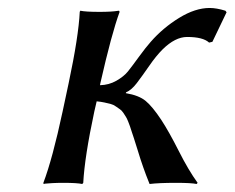

<svg xmlns="http://www.w3.org/2000/svg" viewBox="-20 -459 589 482"><path d="M152.3 -250Q177.2 -367.2 180.2 -429.2L181.6 -432.1Q194.8 -429.2 230 -429.2Q245.1 -429.2 257.3 -429.9Q269.5 -430.7 274.4 -431.6L278.8 -432.1L280.3 -429.2Q260.3 -375 231.9 -250L231 -245.1Q253.4 -245.6 272.2 -256.3Q291 -267.1 301 -279.5Q311 -292 328.6 -316.2Q346.2 -340.3 358.4 -354Q389.2 -389.2 429.7 -414.1Q470.2 -439 506.3 -439Q523.4 -439 545.9 -432.1L548.8 -428.2L513.2 -354L504.9 -352.1Q489.7 -366.2 449.7 -366.2Q419.9 -366.2 388.2 -335Q371.6 -318.4 354.5 -293.5Q336.9 -268.1 323.5 -250.5Q310.1 -232.9 296.4 -227.1L295.9 -225.1Q328.6 -219.7 345.7 -205.6Q362.8 -191.4 384.8 -158.2Q404.3 -128.4 428.7 -80.1Q453.1 -31.7 476.1 0L473.6 2.9Q460.4 0 421.9 0Q378.9 0 355.5 2.9Q346.2 -20 339.4 -39.6Q332.5 -59.1 325.9 -81.1Q319.3 -103 315.9 -112.8Q314.5 -116.7 311 -127.4Q307.6 -138.2 306.4 -141.6Q305.2 -145 301.8 -153.8Q298.3 -162.6 295.9 -166L289.6 -175.8Q285.2 -182.1 281.2 -184.6Q277.3 -187 271 -191.7Q264.6 -196.3 257.8 -198Q251 -199.7 242.2 -201.7Q233.4 -203.6 222.7 -204.6L216.8 -179.2Q192.4 -64.9 189 0L186.5 2.9Q173.3 0 139.2 0Q123.5 0 111.1 0.7Q98.6 1.5 93.8 2L89.4 2.9L88.9 0Q111.8 -60.5 137.2 -179.2Z"/></svg>

Font: Linux Biolinum G
Style: Italic
Weight: 400
Italic angle: -12°
Designer: Philipp H. Poll
Foundry: Philipp H. Poll
Version: Version 0.5.1